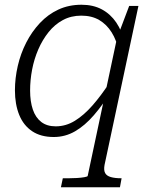

<svg xmlns="http://www.w3.org/2000/svg" viewBox="-20 -567 634 810"><path d="M237 223 245 185H272Q286 185 304 184Q322 183 336 180.5Q350 178 350 175L476 -418L480 -423L525 -542H564L421 129Q417 151 423.5 163Q430 175 447.5 180Q465 185 490 185H493L486 223ZM506 -386 481 -352Q472 -397 451 -430.5Q430 -464 398.5 -482.5Q367 -501 323 -501Q280 -501 245.5 -482.5Q211 -464 185 -431.5Q159 -399 141.5 -358.5Q124 -318 115.5 -273.5Q107 -229 107 -185Q107 -139 118.5 -105Q130 -71 154 -52.5Q178 -34 215 -34Q258 -34 296 -57.5Q334 -81 370 -122Q406 -163 442 -218L450 -183Q414 -125 376 -81Q338 -37 296.5 -13Q255 11 207 11Q152 11 115.5 -13.5Q79 -38 61 -82.5Q43 -127 43 -186Q43 -237 55 -289Q67 -341 90.5 -387Q114 -433 148 -469.5Q182 -506 226 -526.5Q270 -547 324 -547Q373 -547 409.5 -527.5Q446 -508 470.5 -472Q495 -436 506 -386Z"/></svg>

Font: Roboto Serif 20pt ExtraLight
Style: Italic
Weight: 250
Italic angle: -10°
Version: Version 1.007